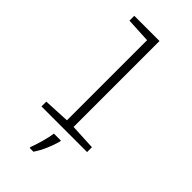

<svg xmlns="http://www.w3.org/2000/svg" viewBox="-298 -832 1125 1125"><g transform="rotate(45 265.0 -269.5)"><path d="M82 0H460V-40L300 -48V-760H91V-720L245 -712V-48L82 -40ZM205 212V221H236C267 177 292 114 304 69V61H246C241 103 219 178 205 212Z"/></g></svg>

Font: Noto Sans Mono Condensed Light
Style: Regular
Weight: 300
Width: 3
Designer: Monotype Design Team
Foundry: Monotype Imaging Inc.
Version: Version 2.014